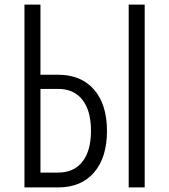

<svg xmlns="http://www.w3.org/2000/svg" viewBox="-20 -820 740 840"><path d="M87 -800H157V-493H234Q335 -493 391.5 -428Q448 -363 448 -247Q448 -131 391.5 -65.5Q335 0 234 0H87ZM543 -800H613V0H543ZM157 -431V-65H235Q303 -65 340.5 -112.5Q378 -160 378 -248Q378 -336 340.5 -383.5Q303 -431 235 -431Z"/></svg>

Font: Martian Mono ExtraLight
Style: Regular
Weight: 200
Monospace: yes
Designer: Roman Shamin
Foundry: Evil Martians
Version: Version 1.000; ttfautohint (v1.8.4.7-5d5b)